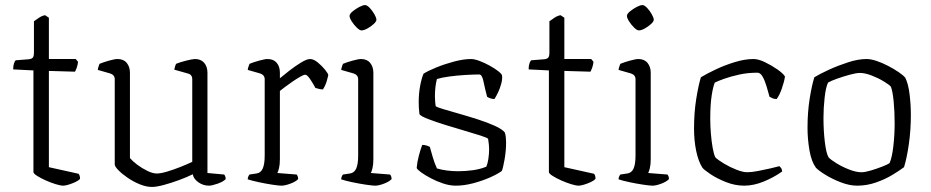

<svg xmlns="http://www.w3.org/2000/svg" viewBox="-20 -733 3677 758"><path d="M230 0Q219 0 199.5 -6Q180 -12 160 -21Q140 -30 126 -39Q112 -48 112 -54V-455L32 -459Q32 -474 35.5 -483.5Q39 -493 42 -495L93 -499Q104 -500 109 -505Q114 -510 114 -526V-649Q122 -655 134 -663Q146 -671 158 -673L173 -663V-500H279L288 -489Q287 -477 283 -466Q279 -455 276 -450L173 -453V-73L290 -47Q296 -41 296 -27Q290 -20 277 -14Q264 -8 250.5 -4Q237 0 230 0Z M580 5Q557 5 531.5 -5.5Q506 -16 483.5 -31.5Q461 -47 447 -61.5Q433 -76 433 -84V-420Q433 -437 415 -443L366 -457Q367 -465 369.5 -471.5Q372 -478 373 -481Q387 -487 410 -493.5Q433 -500 444 -500Q468 -500 480.5 -484.5Q493 -469 493 -446V-109Q503 -97 521.5 -83Q540 -69 561.5 -58.5Q583 -48 599 -48Q614 -48 639.5 -55.5Q665 -63 692.5 -74Q720 -85 739 -94V-420Q739 -439 721 -443L668 -458Q671 -473 675 -481Q689 -487 714.5 -493.5Q740 -500 750 -500Q773 -500 786 -485Q799 -470 799 -446V-50L865 -44Q871 -37 871 -26Q862 -16 839.5 -8Q817 0 805 0Q782 0 763 -13.5Q744 -27 741 -45Q719 -34 688 -22.5Q657 -11 627.5 -3Q598 5 580 5Z M1091 0Q1081 0 1054.5 -4Q1028 -8 1000.5 -14Q973 -20 958 -25Q958 -31 960.5 -36.5Q963 -42 965 -44L992 -48Q1009 -50 1017 -67Q1025 -84 1025 -119V-420Q1025 -437 1007 -443L958 -457Q959 -465 961.5 -471.5Q964 -478 965 -481Q979 -487 1002.5 -493.5Q1026 -500 1036 -500Q1060 -500 1072.5 -485Q1085 -470 1085 -446V-424Q1098 -435 1121 -453Q1144 -471 1167.5 -485.5Q1191 -500 1204 -500Q1218 -500 1234.5 -486.5Q1251 -473 1263.5 -457.5Q1276 -442 1276 -436Q1275 -430 1270 -413Q1265 -396 1255 -380Q1246 -380 1237.5 -382.5Q1229 -385 1225 -386Q1218 -400 1205.5 -419Q1193 -438 1185 -438Q1179 -438 1165 -430Q1151 -422 1135 -411Q1119 -400 1105 -389.5Q1091 -379 1085 -374V-105Q1085 -83 1081.5 -69Q1078 -55 1075 -50L1151 -44Q1153 -42 1155 -37.5Q1157 -33 1157 -26Q1148 -16 1126.5 -8Q1105 0 1091 0Z M1461 0Q1451 0 1424 -4Q1397 -8 1369 -14Q1341 -20 1327 -25Q1327 -31 1329.5 -36.5Q1332 -42 1334 -44L1361 -48Q1378 -50 1386 -67Q1394 -84 1394 -119V-420Q1394 -437 1376 -443L1327 -457Q1328 -465 1330.5 -471.5Q1333 -478 1334 -481Q1348 -487 1371.5 -493.5Q1395 -500 1405 -500Q1429 -500 1441.5 -484.5Q1454 -469 1454 -446V-105Q1454 -83 1450.5 -69Q1447 -55 1444 -50L1520 -44Q1526 -37 1526 -26Q1517 -16 1496 -8Q1475 0 1461 0ZM1407 -613Q1400 -613 1389 -623.5Q1378 -634 1369 -648Q1360 -662 1360 -670Q1360 -678 1372 -688Q1384 -698 1398.5 -705.5Q1413 -713 1421 -713Q1429 -713 1439.5 -702Q1450 -691 1458 -677Q1466 -663 1466 -655Q1466 -648 1455 -638Q1444 -628 1430.5 -620.5Q1417 -613 1407 -613Z M1779 0Q1756 0 1730 -8.5Q1704 -17 1680.5 -29.5Q1657 -42 1642 -53Q1627 -64 1625 -70Q1627 -94 1634 -120Q1641 -146 1647 -161Q1656 -161 1664 -158.5Q1672 -156 1677 -153Q1682 -135 1688.5 -112.5Q1695 -90 1705 -68Q1743 -57 1789 -57Q1817 -57 1846.5 -61Q1876 -65 1900 -75Q1905 -86 1908 -105.5Q1911 -125 1911 -144Q1911 -152 1910 -162.5Q1909 -173 1907 -185Q1904 -189 1878 -197.5Q1852 -206 1814 -217Q1776 -228 1737.5 -240Q1699 -252 1670.5 -263Q1642 -274 1636 -282Q1633 -306 1633 -329Q1633 -363 1638.5 -393Q1644 -423 1652 -442Q1669 -453 1702 -466.5Q1735 -480 1772.5 -490Q1810 -500 1840 -500Q1853 -500 1873 -492.5Q1893 -485 1913 -474Q1933 -463 1947 -452Q1961 -441 1962 -435Q1964 -422 1959 -403Q1954 -384 1946 -367.5Q1938 -351 1932 -342Q1924 -342 1915.5 -345Q1907 -348 1903 -351Q1894 -386 1888.5 -412.5Q1883 -439 1872 -439Q1849 -439 1816.5 -437Q1784 -435 1754 -431Q1724 -427 1705 -421Q1701 -407 1699 -388.5Q1697 -370 1697 -353Q1697 -341 1698 -330.5Q1699 -320 1700 -314Q1704 -310 1729 -302.5Q1754 -295 1791 -284.5Q1828 -274 1865.5 -262Q1903 -250 1933 -236.5Q1963 -223 1973 -210Q1976 -201 1977 -190.5Q1978 -180 1978 -170Q1978 -138 1972 -103.5Q1966 -69 1961 -58Q1945 -46 1914.5 -32.5Q1884 -19 1848 -9.5Q1812 0 1779 0Z M2265 0Q2254 0 2234.5 -6Q2215 -12 2195 -21Q2175 -30 2161 -39Q2147 -48 2147 -54V-455L2067 -459Q2067 -474 2070.5 -483.5Q2074 -493 2077 -495L2128 -499Q2139 -500 2144 -505Q2149 -510 2149 -526V-649Q2157 -655 2169 -663Q2181 -671 2193 -673L2208 -663V-500H2314L2323 -489Q2322 -477 2318 -466Q2314 -455 2311 -450L2208 -453V-73L2325 -47Q2331 -41 2331 -27Q2325 -20 2312 -14Q2299 -8 2285.5 -4Q2272 0 2265 0Z M2556 0Q2546 0 2519 -4Q2492 -8 2464 -14Q2436 -20 2422 -25Q2422 -31 2424.5 -36.5Q2427 -42 2429 -44L2456 -48Q2473 -50 2481 -67Q2489 -84 2489 -119V-420Q2489 -437 2471 -443L2422 -457Q2423 -465 2425.5 -471.5Q2428 -478 2429 -481Q2443 -487 2466.5 -493.5Q2490 -500 2500 -500Q2524 -500 2536.5 -484.5Q2549 -469 2549 -446V-105Q2549 -83 2545.5 -69Q2542 -55 2539 -50L2615 -44Q2621 -37 2621 -26Q2612 -16 2591 -8Q2570 0 2556 0ZM2502 -613Q2495 -613 2484 -623.5Q2473 -634 2464 -648Q2455 -662 2455 -670Q2455 -678 2467 -688Q2479 -698 2493.5 -705.5Q2508 -713 2516 -713Q2524 -713 2534.5 -702Q2545 -691 2553 -677Q2561 -663 2561 -655Q2561 -648 2550 -638Q2539 -628 2525.5 -620.5Q2512 -613 2502 -613Z M2918 0Q2882 0 2846.5 -14Q2811 -28 2785.5 -45Q2760 -62 2753 -71Q2737 -96 2728.5 -137Q2720 -178 2720 -225Q2720 -288 2728.5 -341.5Q2737 -395 2747 -428Q2770 -442 2806 -459Q2842 -476 2881.5 -488Q2921 -500 2955 -500Q2974 -500 3000 -487.5Q3026 -475 3049 -459Q3072 -443 3079 -431Q3076 -410 3066.5 -383Q3057 -356 3046 -342Q3037 -342 3030 -345Q3023 -348 3018 -351Q3013 -369 3006.5 -391.5Q3000 -414 2991 -430Q2982 -446 2970 -446Q2932 -446 2898 -438.5Q2864 -431 2839 -422Q2814 -413 2802 -407Q2795 -391 2789.5 -355Q2784 -319 2784 -263Q2784 -236 2786.5 -205.5Q2789 -175 2793.5 -149.5Q2798 -124 2804 -112Q2815 -101 2838.5 -87Q2862 -73 2887.5 -63Q2913 -53 2930 -53Q2947 -53 2973 -58Q2999 -63 3023 -68.5Q3047 -74 3057 -77Q3059 -75 3063 -70.5Q3067 -66 3068 -56Q3034 -32 2994.5 -16Q2955 0 2918 0Z M3364 0Q3334 0 3300 -13Q3266 -26 3238.5 -43Q3211 -60 3201 -71Q3183 -96 3175.5 -140.5Q3168 -185 3168 -228Q3168 -290 3176.5 -343.5Q3185 -397 3195 -428Q3216 -441 3252 -457.5Q3288 -474 3328 -487Q3368 -500 3401 -500Q3418 -500 3440.5 -492.5Q3463 -485 3486 -473Q3509 -461 3527.5 -448.5Q3546 -436 3554 -426Q3566 -402 3571 -360.5Q3576 -319 3576 -279Q3576 -219 3568 -163.5Q3560 -108 3549 -73Q3532 -60 3503 -42.5Q3474 -25 3438 -12.5Q3402 0 3364 0ZM3381 -53Q3395 -53 3418.5 -60Q3442 -67 3463.5 -75.5Q3485 -84 3492 -89Q3502 -112 3507 -157Q3512 -202 3512 -246Q3512 -293 3508 -333.5Q3504 -374 3497 -391Q3490 -399 3468.5 -412Q3447 -425 3421 -435Q3395 -445 3375 -445Q3360 -445 3334.5 -438Q3309 -431 3285 -422.5Q3261 -414 3249 -407Q3240 -388 3235.5 -347Q3231 -306 3231 -268Q3231 -216 3236.5 -171.5Q3242 -127 3251 -112Q3260 -102 3283 -88Q3306 -74 3333 -63.5Q3360 -53 3381 -53Z"/></svg>

Font: Texturina Thin
Style: Regular
Weight: 100
Designer: Guillermo Torres Carreño
Foundry: Omnibus-Type
Version: Version 1.002; ttfautohint (v1.8.3)